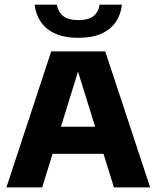

<svg xmlns="http://www.w3.org/2000/svg" viewBox="-20 -820 685 840"><path d="M8 0 204 -595H440.5L637 0H478.5L313.5 -532H329L164.5 0ZM157 -147 191 -265.5H453L487 -147ZM323 -654.5Q263.5 -654.5 222.8 -672.5Q182 -690.5 159.2 -723.2Q136.5 -756 131.5 -799.5H229Q234.5 -767 256.8 -749.5Q279 -732 323 -732Q367 -732 388.8 -749.5Q410.5 -767 416 -799.5H513.5Q508.5 -755.5 486 -723Q463.5 -690.5 423 -672.5Q382.5 -654.5 323 -654.5Z"/></svg>

Font: Encode Sans SC
Style: Bold
Weight: 700
Version: Version 3.002